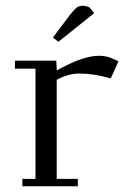

<svg xmlns="http://www.w3.org/2000/svg" viewBox="-20 -651 473 671"><path d="M32.2 -411.1V-439H176.8L178.2 -411.1V-404.8Q269.5 -456.1 325.2 -456.1Q351.6 -456.1 372.1 -446.8L394 -437L367.2 -377Q307.6 -394 257.8 -394Q218.8 -394 178.2 -372.1V-25.9H252V0H58.1V-25.9H104V-411.1ZM165 -520 223.1 -597.2Q239.3 -617.7 247.8 -624.3Q256.3 -630.9 270 -630.9Q275.4 -630.9 281.5 -629.2Q287.6 -627.4 291 -626L293.9 -624L309.1 -605L184.1 -504.9Z"/></svg>

Font: Dehuti
Style: Book
Weight: 400
Version: Version 1.2